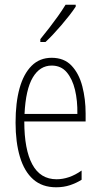

<svg xmlns="http://www.w3.org/2000/svg" viewBox="-20 -784 428 814"><path d="M199 -539Q252 -539 283.5 -505.5Q315 -472 329 -418Q343 -364 343 -303V-269H83Q83 -150 117 -87Q151 -24 220 -24Q246 -24 272.5 -33Q299 -42 326 -61V-22Q304 -8 277 1Q250 10 218 10Q159 10 121 -23.5Q83 -57 64.5 -119Q46 -181 46 -264Q46 -349 63 -410Q80 -471 114 -505Q148 -539 199 -539ZM199 -506Q149 -506 119 -455.5Q89 -405 84 -301H308Q309 -357 298 -403Q287 -449 263 -477.5Q239 -506 199 -506ZM301 -756Q290 -739 274 -718.5Q258 -698 240 -677Q222 -656 205 -638Q188 -620 173 -606H151V-618Q173 -645 191 -668.5Q209 -692 225.5 -715Q242 -738 258 -764H301Z"/></svg>

Font: Noto Sans Khmer ExtraCondensed ExtraLight
Style: Regular
Weight: 250
Width: 2
Designer: Danh Hong and the Monotype Design Team
Foundry: Monotype Imaging Inc.
Version: Version 2.004